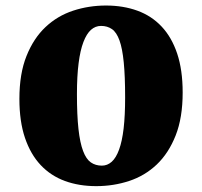

<svg xmlns="http://www.w3.org/2000/svg" viewBox="-20 -649 717 681"><path d="M48.8 -298.3Q48.8 -387.7 74 -450.4Q99.1 -513.2 141.4 -553Q183.6 -592.8 239.3 -611.1Q294.9 -629.4 356 -629.4Q417 -629.4 467.3 -611.1Q517.6 -592.8 553.2 -554.9Q588.9 -517.1 608.4 -459Q627.9 -400.9 627.9 -320.8Q627.9 -231.4 603 -168.5Q578.1 -105.5 535.9 -65.4Q493.7 -25.4 438 -7.1Q382.3 11.2 321.3 11.2Q260.3 11.2 210.2 -7.1Q160.2 -25.4 124.3 -63.5Q88.4 -101.6 68.6 -159.9Q48.8 -218.3 48.8 -298.3ZM341.3 -61.5Q360.8 -61.5 376.2 -75.2Q391.6 -88.9 402.3 -118.2Q413.1 -147.5 418.5 -193.4Q423.8 -239.3 423.8 -303.7Q423.8 -378.9 418.9 -428Q414.1 -477.1 403.8 -505.6Q393.6 -534.2 377.2 -545.7Q360.8 -557.1 338.4 -557.1Q318.4 -557.1 302.7 -543.2Q287.1 -529.3 275.9 -500Q264.6 -470.7 258.8 -424.8Q252.9 -378.9 252.9 -314.9Q252.9 -240.2 258.3 -191.4Q263.7 -142.6 274.7 -113.5Q285.6 -84.5 302.2 -73Q318.8 -61.5 341.3 -61.5Z"/></svg>

Font: Merriweather UltraBold
Style: Regular
Weight: 900
Designer: Eben Sorkin ( sorkintype@gmail.com )
Foundry: Eben Sorkin
Version: Version 1.570; ttfautohint (v1.3) -l 8 -r 32 -G 0 -x 0 -H 60